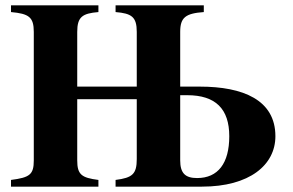

<svg xmlns="http://www.w3.org/2000/svg" viewBox="-20 -696 1094 716"><path d="M652 -341H678C784 -341 835 -290 835 -188C835 -87 793 -32 715 -32C671 -32 652 -50 652 -98ZM490 -103C490 -47 474 -33 411 -25V0H733C911 0 1007 -81 1007 -188C1007 -323 887 -373 725 -373H652V-577C652 -631 672 -646 740 -651V-676H411V-651C471 -646 490 -633 490 -577V-373H268V-577C268 -633 287 -646 347 -651V-676H21V-651C88 -645 106 -632 106 -577V-98C106 -45 91 -34 21 -25V0H347V-25C284 -33 268 -45 268 -98V-326H490Z"/></svg>

Font: XITS Math
Style: Bold
Weight: 700
Designer: MicroPress Inc., with final additions and corrections provided by Coen Hoffman, Elsevier (retired)
Version: Version 1.302